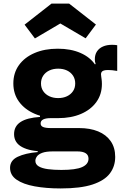

<svg xmlns="http://www.w3.org/2000/svg" viewBox="-20 -836 701 1079"><path d="M321.1 223Q238.8 223 174.5 211.1Q110.3 199.3 73.4 173.9Q36.5 148.5 36.5 107.1Q36.5 65.3 79.8 44.9Q123 24.6 192 18.6V3.8L279.5 14.8Q238.9 14.7 217.1 23Q195.4 31.3 187.1 43.7Q178.8 56.1 178.8 67.6Q178.8 87.7 197.6 98.9Q216.3 110.2 249.4 114.6Q282.4 119 325 119Q406 119 441.7 102.9Q477.4 86.8 477.4 55.8Q477.4 14.8 413.5 14.8H226.8Q149.7 14.8 104.4 -9.4Q59.1 -33.6 59.1 -82.1Q59.1 -126.5 95.4 -150.3Q131.8 -174.2 204.8 -178.8V-201.2L306.4 -172.1H264.8Q237.4 -172.1 222.9 -164.8Q208.3 -157.5 208.3 -142.3Q208.3 -127.8 222.6 -122.1Q236.9 -116.3 265.6 -116.3H424.8Q485.8 -116.3 531.3 -97.7Q576.9 -79 602.1 -42.7Q627.4 -6.3 627.4 45.9Q627.4 99 597.4 138.8Q567.5 178.5 500.3 200.8Q433.2 223 321.1 223ZM306.4 -172.1Q232.4 -172.1 175.8 -196.2Q119.2 -220.4 87.1 -264.1Q55 -307.8 55 -367Q55 -426.2 86.5 -470.1Q118.1 -514 174.4 -538.1Q230.6 -562.3 304.8 -562.3Q377.7 -562.3 432.4 -538.4Q487.1 -514.5 516 -470.6Q534.7 -447.2 543.7 -420.9Q552.7 -394.5 552.7 -364.4Q552.7 -305.9 521.6 -262.8Q490.6 -219.6 435.2 -195.8Q379.8 -172.1 306.4 -172.1ZM306.9 -284.8Q334.9 -284.8 356.5 -295.1Q378 -305.3 390.4 -323.8Q402.7 -342.2 402.7 -367Q402.7 -392 390.4 -410.8Q378 -429.6 356.5 -439.9Q334.9 -450.1 306.9 -450.1Q279 -450.1 257.2 -439.9Q235.4 -429.6 222.9 -410.8Q210.4 -392 210.4 -367Q210.4 -342.2 222.9 -323.8Q235.4 -305.3 257.2 -295.1Q279 -284.8 306.9 -284.8ZM552.7 -364.4 517.7 -423.3 490.3 -463.8 517.5 -476.3Q515.2 -482.5 514 -489.3Q512.9 -496.2 512.9 -502.6Q512.9 -529 525 -547.1Q537.1 -565.3 558.8 -574.7Q580.4 -584.2 609.6 -584.2Q618.2 -584.2 625.3 -583.6Q632.4 -583.1 638.7 -581.9V-437.4Q623.4 -440.2 610 -441.4Q596.5 -442.5 586.9 -442.5Q572.5 -442.5 563.8 -439.8Q555.1 -437.1 551.4 -431.7Q547.6 -426.3 547.6 -418.9Q547.6 -413.5 548.9 -405.7Q550.2 -397.8 551.4 -387.3Q552.7 -376.7 552.7 -364.4ZM368.4 -815.9 519.1 -698.1 461.2 -620.7 319 -704.1 176.2 -620 118.2 -697.4 269.6 -815.9Z"/></svg>

Font: Hepta Slab ExtraLight
Style: Regular
Weight: 200
Designer: Michael LaGattuta
Foundry: Michael LaGattuta
Version: Version 1.100